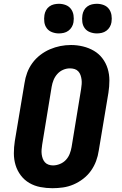

<svg xmlns="http://www.w3.org/2000/svg" viewBox="-20 -983 640 1011"><path d="M256 8Q224 8 192.5 2Q161 -4 134.5 -19.5Q108 -35 89.5 -59.5Q71 -84 62 -113.5Q53 -143 53 -175.5Q53 -208 58 -240L109 -545Q113 -573 123 -600Q133 -627 150.5 -651Q168 -675 192 -693.5Q216 -712 243 -723.5Q270 -735 297.5 -740.5Q325 -746 354 -746Q386 -746 417 -738.5Q448 -731 474.5 -715.5Q501 -700 519.5 -675.5Q538 -651 547 -621.5Q556 -592 556 -559.5Q556 -527 551 -495L500 -190Q496 -162 486 -135Q476 -108 459 -84Q442 -60 418 -41.5Q394 -23 367 -11.5Q340 0 312 4Q284 8 256 8ZM259 -112Q277 -112 295.5 -119.5Q314 -127 327 -141Q340 -155 347 -173Q354 -191 357 -209L407 -514Q409 -527 410 -539.5Q411 -552 409.5 -564Q408 -576 404 -587.5Q400 -599 392 -607.5Q384 -616 372.5 -619.5Q361 -623 348 -623Q330 -623 312.5 -615.5Q295 -608 282 -593.5Q269 -579 262 -561.5Q255 -544 252 -526L202 -221Q200 -208 199 -195.5Q198 -183 199.5 -171Q201 -159 205 -148Q209 -137 216.5 -128.5Q224 -120 235.5 -116Q247 -112 259 -112ZM490 -807Q472 -807 454.5 -813.5Q437 -820 426.5 -834Q416 -848 413.5 -866.5Q411 -885 414 -904Q416 -917 422.5 -929Q429 -941 440 -949Q451 -957 464 -960Q477 -963 490 -963Q509 -963 526 -956.5Q543 -950 553.5 -936Q564 -922 567 -903.5Q570 -885 567 -866Q565 -853 558 -841Q551 -829 540 -821Q529 -813 516 -810Q503 -807 490 -807ZM290 -807Q272 -807 254.5 -813.5Q237 -820 226.5 -834Q216 -848 213.5 -866.5Q211 -885 214 -904Q216 -917 222.5 -929Q229 -941 240 -949Q251 -957 264 -960Q277 -963 290 -963Q309 -963 326 -956.5Q343 -950 353.5 -936Q364 -922 367 -903.5Q370 -885 367 -866Q365 -853 358 -841Q351 -829 340 -821Q329 -813 316 -810Q303 -807 290 -807Z"/></svg>

Font: Iosevka Curly Slab HvEx
Style: Italic
Weight: 900
Width: 7
Italic angle: -9°
Monospace: yes
Designer: Belleve Invis
Foundry: Belleve Invis
Version: Version 11.1.0; ttfautohint (v1.8.3)